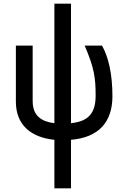

<svg xmlns="http://www.w3.org/2000/svg" viewBox="-20 -754 703 1052"><path d="M596 -227C596 -349 574 -442 539 -504H444C496 -383 504 -327 504 -231C504 -135 466 -89 369 -79V-734H278V-79C207 -88 159 -119 159 -201V-504H67V-197C67 -70 149 -1 278 12V278H369V12C523 -1 596 -87 596 -227Z"/></svg>

Font: Hibana SubMedium
Style: Regular
Weight: 500
Width: 6
Designer: pygmalion
Foundry: ybstudio
Version: Version 0.930;hotconv 1.0.109;makeotfexe 2.5.65596